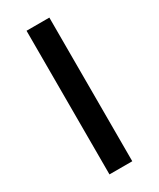

<svg xmlns="http://www.w3.org/2000/svg" viewBox="-209 -890 789 955"><g transform="rotate(-30 186.0 -412.5)"><path d="M120.5 0V-825H251.5V0Z"/></g></svg>

Font: Spartan Thin SemiBold
Style: Regular
Weight: 600
Version: Version 1.004